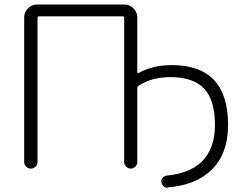

<svg xmlns="http://www.w3.org/2000/svg" viewBox="-20 -774 1091 857"><path d="M598.6 -391.6Q592.8 -387.7 592.8 -380.9V-50.8Q592.8 -39.1 584 -30.3Q575.2 -21.5 563.5 -21.5Q551.8 -21.5 543 -30.3Q534.2 -39.1 534.2 -50.8V-693.4Q534.2 -701.2 527.3 -701.2H154.3Q147.5 -701.2 147.5 -693.4V-50.8Q147.5 -39.1 138.7 -30.3Q129.9 -21.5 117.7 -21.5Q105.5 -21.5 96.7 -30.3Q87.9 -39.1 87.9 -50.8V-696.3Q87.9 -719.7 105 -736.8Q122.1 -753.9 145.5 -753.9H535.2Q558.6 -753.9 575.7 -736.8Q592.8 -719.7 592.8 -696.3V-451.2Q592.8 -449.2 594.7 -448.2Q596.7 -447.3 598.6 -448.2Q661.1 -483.4 747.1 -483.4Q998 -483.4 998 -216.8Q998 -85.9 921.9 -13.7Q852.5 52.7 728.5 62.5Q727.5 63.5 726.6 63.5Q716.8 63.5 709 56.6Q701.2 48.8 700.2 38.1Q699.2 27.3 706.5 19Q713.9 10.7 724.6 9.8Q824.2 0 878.9 -50.8Q939.5 -109.4 939.5 -215.8Q939.5 -327.1 891.1 -378.4Q842.8 -429.7 741.2 -429.7Q657.2 -429.7 598.6 -391.6Z"/></svg>

Font: irohamaru Light
Style: Regular
Weight: 200
Designer: [Source Han Sans]
Ryoko NISHIZUKA  (kana & ideographs); Paul D. Hunt (Latin, Greek & Cyrillic); Wenlong ZHANG  (bopomofo
Version: Version 1.01